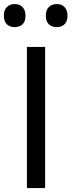

<svg xmlns="http://www.w3.org/2000/svg" viewBox="-42 -950 362 970"><path d="M94 0V-713H186V0ZM244 -813Q219.5 -813 204.5 -827.5Q189.5 -842 189.5 -871Q189.5 -899 204.5 -914.2Q219.5 -929.5 245 -929.5Q270 -929.5 284.5 -913.8Q299 -898 299 -871Q299 -842 284.2 -827.5Q269.5 -813 244 -813ZM32 -813Q7.5 -813 -7.5 -827.5Q-22.5 -842 -22.5 -871Q-22.5 -899 -7.5 -914.2Q7.5 -929.5 33 -929.5Q57.5 -929.5 72.2 -913.8Q87 -898 87 -871Q87 -842 72.2 -827.5Q57.5 -813 32 -813Z"/></svg>

Font: Heraclito
Style: Regular
Weight: 400
Designer: Kostas Bartsokas (font) & Cristiano Sobral (main changes)
Foundry: Kostas Bartsokas (font) & Cristiano Sobral (main changes)
Version: Version 1.00;July 8, 2020;FontCreator 13.0.0.2655 64-bit